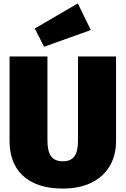

<svg xmlns="http://www.w3.org/2000/svg" viewBox="-20 -1083 736 1125"><path d="M436 -1063 184 -916 238 -809 512 -907ZM660 -752H437V-261C437 -178 413 -138 348 -138C283 -138 258 -178 258 -261V-752H36V-255C36 -91 136 22 348 22C559 22 660 -102 660 -255Z"/></svg>

Font: Glow Sans SC Normal Heavy
Style: Regular
Weight: 900
Designer: Ryoko NISHIZUKA (kana, bopomofo & ideographs); Paul D. Hunt (Latin, Greek & Cyrillic); Sandoll Communications, Soo-young
Version: Version 0.93